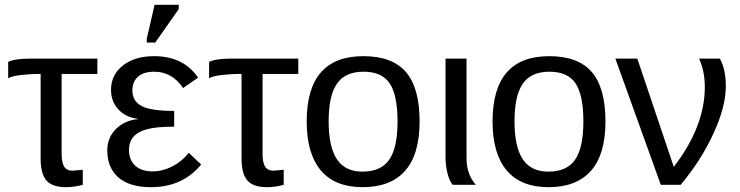

<svg xmlns="http://www.w3.org/2000/svg" viewBox="-20 -773 3094 803"><path d="M149.9 -463.9H137.2Q108.9 -463.9 65.9 -459Q30.8 -455.1 14.2 -445.8V-514.2Q42.5 -527.8 104 -527.8H387.2V-463.9H237.8V-129.9Q237.8 -92.8 248.5 -75.9Q259.3 -59.1 284.2 -59.1L326.2 -63V0Q290.5 9.8 255.9 9.8Q199.2 9.8 174.6 -17.8Q149.9 -45.4 149.9 -110.8Z M617.7 -56.2Q659.7 -56.2 700.7 -77.1Q741.7 -98.1 769.5 -133.8L821.3 -85Q743.7 9.8 611.3 9.8Q522.5 9.8 475.6 -30.5Q428.7 -70.8 428.7 -144Q428.7 -197.3 464.8 -233.4Q501 -269.5 557.6 -274.9V-275.9Q506.3 -281.7 475.3 -315.2Q444.3 -348.6 444.3 -397Q444.3 -460 493.9 -499Q543.5 -538.1 624.5 -538.1Q747.1 -538.1 808.6 -448.2L745.6 -404.8Q700.2 -473.1 624.5 -473.1Q581.1 -473.1 557.4 -452.4Q533.7 -431.6 533.7 -395Q533.7 -349.6 572.8 -329.3Q611.8 -309.1 708.5 -309.1V-243.2Q633.8 -243.2 596.7 -232.9Q519.5 -213.9 519.5 -146Q519.5 -103.5 545.9 -79.8Q572.3 -56.2 617.7 -56.2ZM629.4 -595.2H593.8V-610.8L626.5 -752.9H727.5V-734.9Z M990.2 -463.9H977.5Q949.2 -463.9 906.2 -459Q871.1 -455.1 854.5 -445.8V-514.2Q882.8 -527.8 944.3 -527.8H1227.5V-463.9H1078.1V-129.9Q1078.1 -92.8 1088.9 -75.9Q1099.6 -59.1 1124.5 -59.1L1166.5 -63V0Q1130.9 9.8 1096.2 9.8Q1039.6 9.8 1014.9 -17.8Q990.2 -45.4 990.2 -110.8Z M1734.9 -265.1Q1734.9 -127.4 1674.3 -58.8Q1613.8 9.8 1496.6 9.8Q1380.9 9.8 1321.8 -60.3Q1262.7 -130.4 1262.7 -265.1Q1262.7 -538.1 1499.5 -538.1Q1620.6 -538.1 1677.7 -471.7Q1734.9 -405.3 1734.9 -265.1ZM1642.6 -265.1Q1642.6 -375 1609.9 -424.1Q1577.1 -473.1 1500.5 -473.1Q1423.8 -473.1 1389.2 -423.1Q1354.5 -373 1354.5 -265.1Q1354.5 -159.2 1388.9 -107.2Q1423.3 -55.2 1495.6 -55.2Q1573.7 -55.2 1608.2 -105.5Q1642.6 -155.8 1642.6 -265.1Z M1970.2 0H1873.5Q1859.9 -15.1 1851.6 -48.1Q1843.3 -81.1 1843.3 -115.2V-527.8H1931.2V-110.8Q1931.2 -43.9 1970.2 0Z M2512.2 -265.1Q2512.2 -127.4 2451.7 -58.8Q2391.1 9.8 2273.9 9.8Q2158.2 9.8 2099.1 -60.3Q2040 -130.4 2040 -265.1Q2040 -538.1 2276.9 -538.1Q2397.9 -538.1 2455.1 -471.7Q2512.2 -405.3 2512.2 -265.1ZM2419.9 -265.1Q2419.9 -375 2387.2 -424.1Q2354.5 -473.1 2277.8 -473.1Q2201.2 -473.1 2166.5 -423.1Q2131.8 -373 2131.8 -265.1Q2131.8 -159.2 2166.3 -107.2Q2200.7 -55.2 2272.9 -55.2Q2351.1 -55.2 2385.5 -105.5Q2419.9 -155.8 2419.9 -265.1Z M3015.6 -413.1Q3015.6 -327.1 2964.8 -216.8Q2914.1 -104.5 2826.7 0H2743.7L2553.7 -527.8H2645.5L2797.9 -75.2Q2927.7 -243.7 2927.7 -409.2Q2927.7 -475.6 2903.8 -527.8H2990.7Q3015.6 -482.9 3015.6 -413.1Z"/></svg>

Font: Libra Sans Modern
Style: Regular
Weight: 400
Foundry: Stefan Peev, Context Ltd
Version: Version 1.000